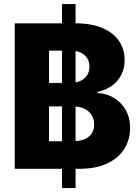

<svg xmlns="http://www.w3.org/2000/svg" viewBox="-20 -844 699 960"><path d="M290 96.2V-823.7H357.9V96.2ZM53.7 0V-727.5H355.5Q436.5 -727.5 491.7 -704.1Q546.9 -680.7 575 -639.2Q603 -597.7 603 -543Q603 -501.5 585.9 -468.8Q568.8 -436 538.3 -414.6Q507.8 -393.1 467.8 -384.3V-378.9Q512.2 -377 549.1 -355Q585.9 -333 608.2 -294.7Q630.4 -256.3 630.4 -204.1Q630.4 -145 601.1 -98.9Q571.8 -52.7 515.4 -26.4Q459 0 377.9 0ZM225.1 -137.7H341.3Q395.5 -137.7 423.1 -159.9Q450.7 -182.1 450.7 -221.2Q450.7 -249 437.7 -269.3Q424.8 -289.6 400.9 -300.8Q377 -312 343.8 -312H225.1ZM225.1 -429.2H330.6Q358.9 -429.2 380.9 -439Q402.8 -448.7 415 -467Q427.2 -485.4 427.2 -510.7Q427.2 -547.4 401.6 -569.1Q376 -590.8 332.5 -590.8H225.1Z"/></svg>

Font: Inter 20pt ExtraBold
Style: Regular
Weight: 800
Version: Version 4.001;git-66647c0bb